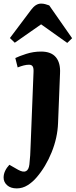

<svg xmlns="http://www.w3.org/2000/svg" viewBox="-74 -816 423 1065"><path d="M248 -133Q245 -52 212.5 28.5Q180 109 129 168Q107 194 79 211.5Q51 229 19 229Q-15 229 -34.5 211.5Q-54 194 -54 169Q-54 150 -45.5 132Q-37 114 -22 98L27 126Q82 156 89 96Q92 71 93.5 45.5Q95 20 96 -13L112 -417Q113 -439 107 -448Q101 -457 87 -457Q73 -457 57.5 -453Q42 -449 24 -442L11 -494Q31 -504 71 -517Q111 -530 154 -530Q210 -530 236 -498.5Q262 -467 259 -410ZM326 -604 299 -578 154 -681 8 -579 -19 -605 99 -762Q124 -796 154 -796Q166 -796 177 -793Q188 -790 199 -786Z"/></svg>

Font: Literata 36pt
Style: Bold Italic
Weight: 700
Italic angle: -2°
Designer: Latin by Veronika Burian and Jose Scaglione. Greek by Irene Vlachou. Cyrillic by Vera Evstafieva
Foundry: TypeTogether
Version: Version 3.002